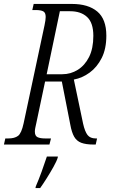

<svg xmlns="http://www.w3.org/2000/svg" viewBox="-40 -734 574 975"><path d="M-20 0 -13 -31H3Q34 -31 51.5 -44Q69 -57 80 -108L186 -605Q189 -620 190.5 -630Q192 -640 192 -648Q192 -670 179.5 -676.5Q167 -683 141 -683H124L131 -714H325Q408 -714 454 -675.5Q500 -637 500 -553Q500 -486 476.5 -439.5Q453 -393 415.5 -365.5Q378 -338 335 -330L382 -106Q391 -66 404.5 -48.5Q418 -31 446 -31H453L446 0H436Q396 0 372.5 -9Q349 -18 336.5 -40Q324 -62 317 -101L274 -320H189L144 -107Q141 -94 139 -84Q137 -74 137 -66Q137 -44 150.5 -37.5Q164 -31 188 -31H219L211 0ZM276 -357Q319 -357 355 -379.5Q391 -402 412.5 -445Q434 -488 434 -552Q434 -618 402.5 -647.5Q371 -677 316 -677H264L197 -357ZM142 212Q156 180 171.5 137.5Q187 95 198 61H254L253 67Q248 84 231.5 113.5Q215 143 196 173Q177 203 164 221H140Z"/></svg>

Font: Noto Serif ExtraCondensed Light
Style: Italic
Weight: 300
Width: 2
Italic angle: -12°
Designer: Monotype Design Team
Foundry: Monotype Imaging Inc.
Version: Version 2.014; ttfautohint (v1.8.4.7-5d5b)